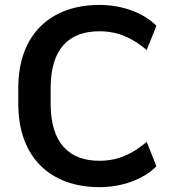

<svg xmlns="http://www.w3.org/2000/svg" viewBox="-20 -749 703 779"><path d="M383.3 -622.1C458.5 -622.1 516.1 -595.7 575.2 -545.9L614.7 -644.5C561.5 -697.8 475.6 -729 383.3 -729C186.5 -729 54.2 -610.4 54.2 -392.6V-328.1C54.2 -108.9 186 10.3 383.3 10.3C475.6 10.3 561.5 -21 614.7 -74.2L575.2 -173.3C516.1 -123.5 458 -96.7 383.3 -96.7C260.3 -96.7 185.5 -168.5 185.5 -328.1V-392.6C185.5 -551.3 259.8 -622.1 383.3 -622.1Z"/></svg>

Font: Winston SemiBold
Style: Regular
Weight: 600
Designer: Vernon Adams, Kim Jin-seong, David Berlow, Cristiano Sobral
Foundry: The Winston Project Authors
Version: Version 3.004